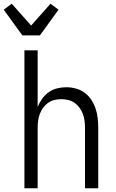

<svg xmlns="http://www.w3.org/2000/svg" viewBox="-54 -1010 624 1030"><path d="M77 0V-740H148V-436Q157 -459 172 -480Q187 -501 207.5 -515.5Q228 -530 252.5 -536Q277 -542 302 -542Q328 -542 353.5 -535Q379 -528 400 -512.5Q421 -497 435.5 -475Q450 -453 458.5 -428Q467 -403 470 -377Q473 -351 473 -325V0H402V-325Q402 -344 399.5 -362.5Q397 -381 390.5 -398.5Q384 -416 373 -431.5Q362 -447 346.5 -458Q331 -469 312.5 -473.5Q294 -478 275 -478Q256 -478 237.5 -473.5Q219 -469 203.5 -458Q188 -447 177 -431.5Q166 -416 159.5 -398.5Q153 -381 150.5 -362.5Q148 -344 148 -325V0ZM66 -820 -34 -958 9 -990 113 -873 217 -990 260 -958 160 -820Z"/></svg>

Font: Lode
Style: Regular
Weight: 400
Monospace: yes
Designer: Belleve Invis
Foundry: Belleve Invis
Version: Version 29.2.0; ttfautohint (v1.8.3)